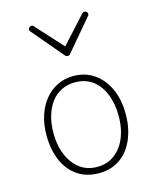

<svg xmlns="http://www.w3.org/2000/svg" viewBox="-125 -922 839 1027"><g transform="rotate(-15 294.5 -408.5)"><path d="M295 19Q226 19 176.5 -15Q127 -49 101 -109.5Q75 -170 75 -250Q75 -310 91.5 -359.5Q108 -409 137.5 -444.5Q167 -480 207 -499.5Q247 -519 295 -519Q360 -519 409.5 -485Q459 -451 486.5 -390.5Q514 -330 514 -250Q514 -202 504 -161Q494 -120 475.5 -86.5Q457 -53 430.5 -29.5Q404 -6 370 6.5Q336 19 295 19ZM295 -16Q338 -16 370.5 -33.5Q403 -51 426.5 -82Q450 -113 462.5 -156Q475 -199 475 -250Q475 -319 453 -372.5Q431 -426 391 -455Q351 -484 295 -484Q254 -484 220 -467.5Q186 -451 162.5 -419.5Q139 -388 126.5 -345Q114 -302 114 -250Q114 -182 136.5 -129Q159 -76 199 -46Q239 -16 295 -16ZM441 -836Q448 -836 453.5 -831.5Q459 -827 459 -819Q459 -816 458 -813Q457 -810 454 -808L311 -639Q307 -633 303 -631.5Q299 -630 295 -630Q291 -630 287.5 -631.5Q284 -633 279 -639L136 -808Q134 -810 132.5 -813Q131 -816 131 -819Q131 -827 136.5 -831.5Q142 -836 149 -836Q153 -836 156 -834.5Q159 -833 161 -830L295 -683L429 -830Q432 -833 434.5 -834.5Q437 -836 441 -836Z"/></g></svg>

Font: Playwrite HR Lijeva Thin
Style: Regular
Weight: 250
Designer: Veronika Burian, José Scaglione
Foundry: TypeTogether
Version: Version 1.002